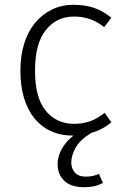

<svg xmlns="http://www.w3.org/2000/svg" viewBox="-20 -554 519 800"><path d="M414 -441Q385 -464 354.5 -474.5Q324 -485 288 -485Q216 -485 171 -429Q126 -373 126 -259Q126 -146 171 -92Q216 -38 288 -38Q324 -38 354.5 -48.5Q385 -59 416 -84L444 -44Q406 -13 360 0Q313 29 295 61.5Q277 94 277 123Q277 148 292 165Q307 182 338 182Q355 182 369.5 178.5Q384 175 392 170L409 208Q388 219 370 222.5Q352 226 331 226Q275 226 247.5 199Q220 172 220 130Q220 97 238 65.5Q256 34 286 11H284Q233 11 192.5 -7.5Q152 -26 123.5 -61Q95 -96 80 -146Q65 -196 65 -259Q65 -321 80.5 -371.5Q96 -422 125.5 -458Q155 -494 196 -514Q237 -534 288 -534Q333 -534 371 -521.5Q409 -509 444 -480Z"/></svg>

Font: Jldddboxgfspflltxgxzjzlszac
Style: Regular
Weight: 300
Designer: Carrois Corporate & Edenspiekermann
Foundry: Carrois Corporate GbR & Edenspiekermann AG
Version: Version 2.001